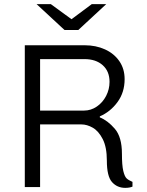

<svg xmlns="http://www.w3.org/2000/svg" viewBox="-20 -905 710 929"><path d="M583 -522Q583 -458 548.5 -411Q514 -364 463 -342V-337Q501 -322 535.5 -282Q570 -242 570 -161Q570 -105 576.5 -78Q583 -51 592.5 -42Q602 -33 621 -25V-2Q607 4 586 4Q547 4 522 -24Q497 -52 497 -128Q497 -193 477 -232Q457 -271 429 -287Q401 -303 374 -303H174V0H100V-686H390Q444 -686 488 -666Q532 -646 557.5 -609Q583 -572 583 -522ZM174 -619V-370H387Q420 -370 448.5 -389.5Q477 -409 493.5 -441Q510 -473 510 -509Q510 -560 477 -589.5Q444 -619 389 -619ZM326 -812 424 -885H494L359 -760H292L157 -885H226Z"/></svg>

Font: Chivo Light
Style: Regular
Weight: 300
Designer: Hector Gatti
Foundry: Omnibus-Type
Version: Version 1.007